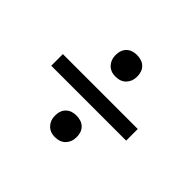

<svg xmlns="http://www.w3.org/2000/svg" viewBox="-120 -767 841 841"><g transform="rotate(45 300.0 -346.5)"><path d="M68 -374H532V-302H68ZM234 -534Q234 -566 252 -583.5Q270 -601 300 -601Q332 -601 350 -583.5Q368 -566 368 -534Q368 -505 350 -486Q332 -467 300 -467Q270 -467 252 -486Q234 -505 234 -534ZM234 -159Q234 -191 252 -208.5Q270 -226 300 -226Q332 -226 350 -208.5Q368 -191 368 -159Q368 -130 350 -111Q332 -92 300 -92Q270 -92 252 -111Q234 -130 234 -159Z"/></g></svg>

Font: PT Mono
Style: Regular
Weight: 400
Monospace: yes
Designer: A.Korolkova, I.Chaeva
Foundry: ParaType Ltd
Version: Version 1.001W OFL